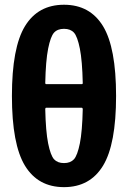

<svg xmlns="http://www.w3.org/2000/svg" viewBox="-20 -770 540 810"><path d="M325.2 -415Q329.1 -415 329.1 -419.9Q327.1 -513.7 316.9 -564.9Q306.6 -616.2 292 -632.3Q277.3 -648.4 250 -648.4Q222.7 -648.4 208 -632.3Q193.4 -616.2 183.1 -564.9Q172.9 -513.7 170.9 -419.9Q170.9 -415 174.8 -415ZM329.1 -309.6Q329.1 -314.5 325.2 -315.4H174.8Q170.9 -315.4 170.9 -309.6Q172.9 -215.8 183.1 -165Q193.4 -114.3 208 -98.1Q222.7 -82 250 -82Q277.3 -82 292 -98.1Q306.6 -114.3 316.9 -165Q327.1 -215.8 329.1 -309.6ZM85.4 -659.7Q140.6 -750 250 -750Q359.4 -750 414.6 -659.7Q469.7 -569.3 469.7 -365.2Q469.7 -161.1 414.6 -70.8Q359.4 19.5 250 19.5Q140.6 19.5 85.4 -70.8Q30.3 -161.1 30.3 -365.2Q30.3 -569.3 85.4 -659.7Z"/></svg>

Font: Rounded-L Mgen+ 1mn bold
Style: Bold
Weight: 700
Designer: [Source Han Sans]
Ryoko NISHIZUKA  (kana & ideographs); Paul D. Hunt (Latin, Greek & Cyrillic); Wenlong ZHANG  (bopomofo
Version: Version 1.059.20150602